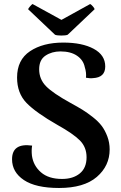

<svg xmlns="http://www.w3.org/2000/svg" viewBox="-20 -922 603 956"><path d="M317 -749Q308 -745 285.5 -745Q263 -745 254 -749L120 -876Q121 -880 129 -889.5Q137 -899 142 -902L286 -823L429 -902Q435 -899 443 -889.5Q451 -880 451 -876ZM274 14Q158 14 99 -25.5Q40 -65 40 -129Q40 -211 140 -197Q136 -175 139 -147Q146 -97 184 -64Q222 -31 289 -31Q344 -31 377.5 -58.5Q411 -86 411 -139Q411 -189 378 -222.5Q345 -256 266 -300Q159 -361 112 -409.5Q65 -458 65 -536Q65 -624 129.5 -667Q194 -710 295 -710Q389 -710 446.5 -679Q504 -648 504 -591Q504 -536 443 -533Q428 -531 408 -535Q411 -560 402 -588Q395 -623 363.5 -644.5Q332 -666 281 -666Q238 -666 206.5 -645Q175 -624 175 -577Q175 -528 209 -493Q243 -458 332 -409Q367 -390 390.5 -375.5Q414 -361 442 -339Q470 -317 486.5 -295Q503 -273 514.5 -242.5Q526 -212 526 -178Q526 -96 462 -41Q398 14 274 14Z"/></svg>

Font: Arima Koshi Semi Bold
Style: Regular
Weight: 600
Designer: Joana Correia and Natanael Gama
Foundry: NDISCOVER
Version: Version 1.019;PS 001.019;hotconv 1.0.88;makeotf.lib2.5.64775